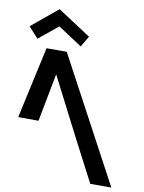

<svg xmlns="http://www.w3.org/2000/svg" viewBox="-125 -940 757 1006"><g transform="rotate(10 254.0 -437.0)"><path d="M152 -532 307.5 -228.5 426.5 0H538.5L185 -660H77.5L-6 -279L102 -278.5L150.5 -532ZM-30 -758 22 -701 124 -784.5 252 -700.5 286 -758 109.5 -873.5Z"/></g></svg>

Font: Font.Observer
Style: Regular
Weight: 500
Italic angle: 9°
Version: Version 1.001;FEAKit 1.0